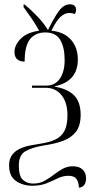

<svg xmlns="http://www.w3.org/2000/svg" viewBox="-20 -684 433 888"><path d="M345 184Q344 157 333 143Q322 129 297 129Q271 129 247.5 140.5Q224 152 196 163.5Q168 175 129 175Q86 175 54 153Q22 131 22 81Q22 51 36 32.5Q50 14 71.5 4Q93 -6 118 -11Q143 -16 164 -19Q206 -25 234.5 -38Q263 -51 277.5 -77.5Q292 -104 292 -151Q292 -210 264.5 -244Q237 -278 191 -278H128V-288H193Q235 -288 257 -320.5Q279 -353 279 -406Q279 -465 258.5 -499.5Q238 -534 190 -534Q144 -534 119 -503Q94 -472 94 -399Q72 -399 59.5 -410Q47 -421 47 -444Q47 -475 75.5 -504.5Q104 -534 161 -542Q143 -575 124.5 -601Q106 -627 89 -651V-663H94Q121 -641 151 -610Q181 -579 202 -545Q227 -597 250.5 -630.5Q274 -664 303 -664Q332 -664 332 -638Q332 -632 330 -627.5Q328 -623 326 -619Q315 -624 302 -624Q278 -624 258.5 -605Q239 -586 218 -542Q277 -536 308.5 -500Q340 -464 340 -409Q340 -308 234 -285V-283Q293 -273 323 -242.5Q353 -212 353 -153Q353 -103 331.5 -75Q310 -47 272.5 -33Q235 -19 187 -12Q131 -3 99 14.5Q67 32 67 82Q67 130 85.5 147.5Q104 165 134 165Q162 165 184.5 153Q207 141 227.5 125Q248 109 269.5 97Q291 85 318 85Q346 85 362 100Q378 115 378 140Q378 181 345 184Z"/></svg>

Font: Noto Serif Display Condensed Light
Style: Regular
Weight: 300
Width: 3
Designer: Monotype Design Team
Foundry: Monotype Imaging Inc.
Version: Version 2.009